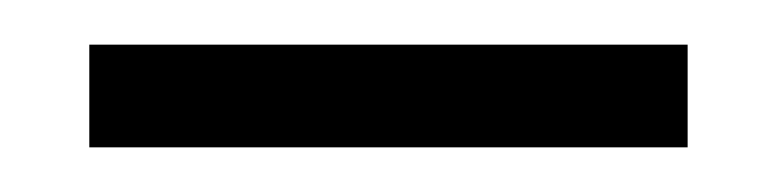

<svg xmlns="http://www.w3.org/2000/svg" viewBox="-20 -647 348 86"><path d="M288 -581H20V-627H288Z"/></svg>

Font: Tilda Sans Light
Style: Regular
Weight: 300
Designer: ParaType Ltd
Foundry: ParaType Ltd
Version: Version 1.009